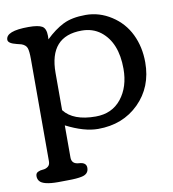

<svg xmlns="http://www.w3.org/2000/svg" viewBox="-79 -546 733 815"><g transform="rotate(-10 288.0 -138.5)"><path d="M462.9 -225.1Q462.9 -337.9 397.5 -389.2Q363.3 -415.5 315.9 -415.5Q175.8 -415.5 175.8 -257.8V-97.2Q215.3 -45.9 312 -45.9Q382.3 -45.9 422.6 -96.4Q462.9 -147 462.9 -225.1ZM147.9 200.2 106 200.7Q42 200.7 26.9 181.2Q20 172.4 20 159.9Q20 147.5 29.8 142.6Q39.6 137.7 51.5 137.2Q63.5 136.7 73.2 129.6Q83 122.6 83 106.9V-333.5Q83 -368.7 77.9 -382.1Q72.8 -395.5 54.7 -402.3Q52.7 -403.3 35.2 -407.2Q-1.5 -416 -1.5 -431.6Q-1.5 -469.7 96.7 -469.7Q138.2 -469.7 154.8 -460Q171.4 -450.2 171.4 -418Q171.4 -408.2 170.9 -403.3Q208.5 -439.9 246.6 -459Q284.7 -478 343.8 -478Q402.8 -478 454.3 -444.8Q505.9 -411.6 532.2 -357.2Q558.6 -302.7 558.6 -235.8Q558.6 -129.9 489.3 -61Q419.9 7.8 313 7.8Q252.9 7.8 175.8 -31.7V106.9Q175.8 135.3 207.3 137Q238.8 138.7 238.8 162.1Q238.8 189 209 195.3Q187.5 200.2 147.9 200.2Z"/></g></svg>

Font: Corben
Style: Regular
Weight: 400
Designer: vernon adams
Foundry: vernon adams
Version: Version 1.101